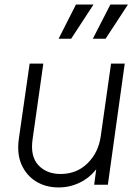

<svg xmlns="http://www.w3.org/2000/svg" viewBox="-20 -810 613 842"><path d="M237 12Q181 12 138.5 -14Q96 -40 74.5 -88Q53 -136 63 -204L110 -531H170L123 -200Q112 -125 148 -86Q184 -47 246 -47Q316 -47 364 -94Q412 -141 422 -214L467 -531H527L453 0H393L402 -68Q374 -31 330.5 -9.5Q287 12 237 12ZM237 -640 313 -790H390L292 -640ZM387 -640 464 -790H541L443 -640Z"/></svg>

Font: Plus Jakarta Sans Light
Style: Italic
Weight: 300
Italic angle: -8°
Designer: Gumpita Rahayu
Foundry: Tokotype
Version: Version 2.071; ttfautohint (v1.8.4.7-5d5b);gftools[0.9.29]